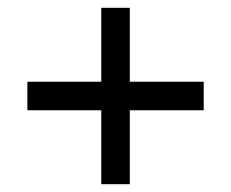

<svg xmlns="http://www.w3.org/2000/svg" viewBox="-20 -568 591 491"><path d="M239 -286H50V-359H239V-548H312V-359H501V-286H312V-97H239Z"/></svg>

Font: Noto Sans Devanagari
Style: Regular
Weight: 400
Designer: Jelle Bosma - Monotype Design Team
Foundry: Monotype Imaging Inc.
Version: Version 2.003